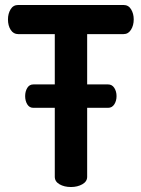

<svg xmlns="http://www.w3.org/2000/svg" viewBox="-20 -751 568 771"><path d="M517 -673Q517 -649 506 -631.5Q495 -614 476 -614H330V-412H414Q430 -412 439 -398Q448 -384 448 -365Q448 -346 439 -332Q430 -318 414 -318H330V-41Q330 -22 310.5 -11Q291 0 265 0Q238 0 219 -11Q200 -22 200 -41V-318H114Q98 -318 89.5 -332Q81 -346 81 -365Q81 -384 89.5 -398Q98 -412 114 -412H200V-614H53Q34 -614 23 -631Q12 -648 12 -673Q12 -696 22.5 -713.5Q33 -731 53 -731H476Q496 -731 506.5 -713.5Q517 -696 517 -673Z"/></svg>

Font: Dosis
Style: Regular
Weight: 400
Designer: Edgar Tolentino, Pablo Impallari, Igino Marini
Foundry: Edgar Tolentino, Pablo Impallari, Igino Marini
Version: Version 1.007;Glyphs 3.1.1 (3134)